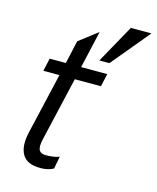

<svg xmlns="http://www.w3.org/2000/svg" viewBox="-111 -798 721 884"><g transform="rotate(15 250.0 -355.5)"><path d="M300.8 -539.1 401.9 -721.2H500L348.6 -539.1ZM166 9.8Q102.1 9.8 79.8 -28.3Q57.6 -66.4 72.8 -133.8L140.6 -426.3H64L77.6 -487.8H154.8L179.2 -597.7L268.1 -666L227.5 -487.8H352.1L338.4 -426.3H213.9L143.1 -120.6Q134.8 -84 142.8 -68.8Q150.9 -53.7 174.8 -53.7Q193.4 -53.7 209.5 -56.2Q225.6 -58.6 232.4 -61.5L239.3 -64L228 -4.4Q202.1 9.8 166 9.8Z"/></g></svg>

Font: HK Grotesk Italic
Style: Regular
Weight: 400
Italic angle: -13°
Designer: Alfredo Marco Pradil and Stefan Peev
Foundry: Hanken Design Co.
Version: Version 1.000;PS 001.000;hotconv 1.0.88;makeotf.lib2.5.64775